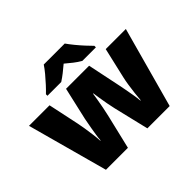

<svg xmlns="http://www.w3.org/2000/svg" viewBox="-166 -1004 1242 1242"><g transform="rotate(-45 455.0 -383.0)"><path d="M484 -242Q478 -267 472 -300Q466 -333 461.5 -362.5Q457 -392 455 -407H452Q450 -392 445 -362Q440 -332 433.5 -298Q427 -264 420 -235L364 0H163L12 -553H200L245 -341Q250 -318 255 -285.5Q260 -253 264.5 -219.5Q269 -186 270 -159H273Q274 -179 278 -205Q282 -231 286.5 -257Q291 -283 295 -303Q299 -323 300 -330L351 -553H562L609 -327Q613 -308 618.5 -278.5Q624 -249 629.5 -217Q635 -185 637 -159H640Q642 -186 646 -220.5Q650 -255 655 -287.5Q660 -320 665 -341L714 -553H898L746 0H542ZM552 -766Q568 -743 590.5 -715.5Q613 -688 636.5 -662.5Q660 -637 677 -620V-606H553Q527 -621 504 -639Q481 -657 455 -679Q429 -657 407.5 -640Q386 -623 360 -606H234V-620Q253 -638 276.5 -663.5Q300 -689 322.5 -716Q345 -743 360 -766Z"/></g></svg>

Font: Noto Sans Bengali UI Black
Style: Regular
Weight: 900
Designer: Jelle Bosma - Monotype Design Team
Foundry: Monotype Imaging Inc.
Version: Version 2.003; ttfautohint (v1.8.4.7-5d5b)